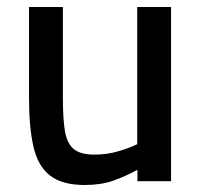

<svg xmlns="http://www.w3.org/2000/svg" viewBox="-20 -520 579 551"><path d="M223.2 10.9Q158.1 10.9 123.3 -16.4Q88.6 -43.6 76 -99.1Q63.3 -154.5 63.3 -238.7V-500H160.5V-238.2Q160.5 -179.5 166.3 -144Q172.2 -108.6 191.5 -92.4Q210.7 -76.3 250.8 -76.3Q288 -76.3 321.3 -86.4Q354.7 -96.5 373.8 -106.3V-500H470.9V0H374.4V-32.5Q339.6 -13.7 304.6 -1.4Q269.7 10.9 223.2 10.9Z"/></svg>

Font: TitilliumWeb ExtraLight
Style: Regular
Weight: 400
Designer: Mohamed Gaber, Accademia di Belle Arti di Urbino and others
Foundry: Kief Type Foundry, Accademia di Belle Arti di Urbino and others
Version: Version 3.000; ttfautohint (v1.8.2)